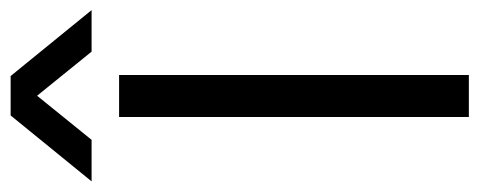

<svg xmlns="http://www.w3.org/2000/svg" viewBox="-338 -626 923 370"><g transform="rotate(-90 124.0 -441.5)"><path d="M86 -883H162L289 -727H209L124 -832L39 -727H-41ZM83 0V-674H164V0Z"/></g></svg>

Font: Hind
Style: Regular
Weight: 400
Designer: Manushi Parikh, Satya Rajpurohit
Foundry: Indian Type Foundry
Version: Version 2.000;PS 1.0;hotconv 1.0.79;makeotf.lib2.5.61930